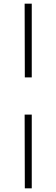

<svg xmlns="http://www.w3.org/2000/svg" viewBox="-20 -867 309 1052"><path d="M116 -443 115 -847H154V-443ZM116 165 115 -239H154V165Z"/></svg>

Font: Morrison Thin
Style: Regular
Weight: 100
Designer: Pablo Impallari, Rodrigo Fuenzalida (Modified by Dan O. Williams)
Version: Version 0.03;June 6, 2019;FontCreator 11.5.0.2425 64-bit; tt